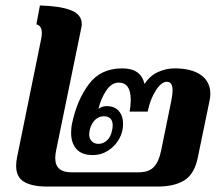

<svg xmlns="http://www.w3.org/2000/svg" viewBox="-20 -682 809 702"><path d="M39 -76Q39 -89 42 -105L131 -542Q133 -554 133 -561Q133 -588 113 -593L126 -662Q200 -660 239.5 -644.5Q279 -629 279 -594Q279 -589 277 -579L185 -131Q182 -116 182 -104Q182 -52 241 -52H487Q524 -52 542.5 -71.5Q561 -91 569 -131L606 -312Q611 -337 611 -351Q611 -383 590 -383Q570 -383 549.5 -351Q529 -319 520 -274H454Q458 -295 458 -317Q458 -380 414 -380Q388 -380 368.5 -351Q349 -322 340 -284Q353 -294 370 -294Q399 -294 414.5 -276Q430 -258 430 -229Q430 -198 414.5 -172Q399 -146 374 -130.5Q349 -115 320 -115Q279 -115 259.5 -137Q240 -159 240 -196Q240 -216 244 -233Q262 -317 305 -374.5Q348 -432 427 -432Q496 -432 508 -375Q529 -406 558.5 -419Q588 -432 618 -432Q681 -432 715 -407.5Q749 -383 749 -339Q749 -327 746 -313L703 -105Q691 -46 654.5 -23Q618 0 558 0H150Q98 0 68.5 -17Q39 -34 39 -76ZM390 -207Q392 -213 392 -224Q392 -240 383.5 -248.5Q375 -257 360 -257Q342 -257 328 -244Q314 -231 308 -207Q306 -195 306 -192Q306 -175 315.5 -165.5Q325 -156 340 -156Q358 -156 372 -169.5Q386 -183 390 -207Z"/></svg>

Font: Trirong
Style: Bold Italic
Weight: 700
Italic angle: -12°
Designer: Katatrad Team
Foundry: CadsonDemak
Version: Version 1.001